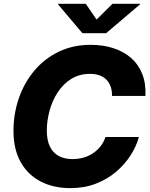

<svg xmlns="http://www.w3.org/2000/svg" viewBox="-20 -971 784 1001"><path d="M346.7 9.8Q258.8 9.8 191.9 -24.9Q125 -59.6 87.6 -126.2Q50.3 -192.9 50.3 -288.6Q50.3 -378.4 78.4 -459.2Q106.4 -540 159.2 -602.8Q211.9 -665.5 286.4 -701.4Q360.8 -737.3 452.6 -737.3Q518.1 -737.3 571.8 -719.7Q625.5 -702.1 664.1 -668.2Q702.6 -634.3 721.9 -584.7Q741.2 -535.2 738.3 -470.7H564Q564.5 -497.6 557.1 -518.8Q549.8 -540 535.2 -555.2Q520.5 -570.3 499 -578.1Q477.5 -585.9 449.7 -585.9Q393.6 -585.9 351.3 -559.6Q309.1 -533.2 280.8 -489.5Q252.4 -445.8 238.3 -393.6Q224.1 -341.3 224.1 -289.6Q224.1 -240.2 240 -207.3Q255.9 -174.3 285.9 -158Q315.9 -141.6 357.4 -141.6Q388.2 -141.6 415.5 -149.4Q442.9 -157.2 465.3 -172.4Q487.8 -187.5 504.4 -208.7Q521 -230 529.8 -256.8H704.1Q690.9 -208 660.6 -160.9Q630.4 -113.8 584.7 -75Q539.1 -36.1 479.2 -13.2Q419.4 9.8 346.7 9.8ZM427.2 -951.2 483.4 -869.1 566.4 -951.2H710.4L710 -948.2L533.2 -797.9H409.7L282.7 -948.2L283.7 -951.2Z"/></svg>

Font: Inter ExtraBold
Style: Italic
Weight: 800
Italic angle: -9.3988°
Designer: Rasmus Andersson
Foundry: rsms
Version: Version 4.001;git-66647c0bb